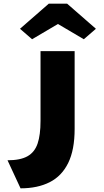

<svg xmlns="http://www.w3.org/2000/svg" viewBox="-20 -812 566 1047"><path d="M92 215 21 62Q91 62 130 40Q169 18 185 -29Q201 -76 201 -153V-533H387V-109Q387 5 352 76.5Q317 148 251 181.5Q185 215 92 215ZM155 -598 89 -655 246 -792H346L503 -655L437 -598L281 -690H311Z"/></svg>

Font: Lexend Peta ExtraBold
Style: Regular
Weight: 800
Version: Version 1.007